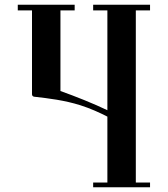

<svg xmlns="http://www.w3.org/2000/svg" viewBox="-20 -790 708 810"><path d="M235 -406V-746H295V-770H55V-746H115V-393C115 -388 117 -383 124 -382C186 -375 252 -367 319 -346C360 -333 400 -315 433 -298V-20H373V0H613V-20H553V-746H613V-770H373V-746H433V-325C375 -353 297 -384 235 -406Z"/></svg>

Font: Ponomar Unicode
Style: Regular
Weight: 400
Version: 1.3